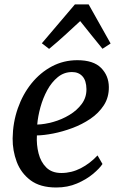

<svg xmlns="http://www.w3.org/2000/svg" viewBox="-20 -843 556 874"><path d="M446.5 -96.5Q433 -76 403 -51Q373 -26 330.5 -7.8Q288 10.5 236 10.5Q163 10.5 119.2 -22.2Q75.5 -55 56.2 -106.2Q37 -157.5 37.5 -213Q38.5 -285 61 -349.5Q83.5 -414 123.2 -463.2Q163 -512.5 216.2 -540.8Q269.5 -569 332 -569Q405.5 -569 440.2 -533.8Q475 -498.5 475.5 -447Q476 -400 452.8 -364Q429.5 -328 391.5 -302.2Q353.5 -276.5 309 -260Q264.5 -243.5 222 -235.2Q179.5 -227 148 -226.5Q145.5 -184.5 155.5 -145Q165.5 -105.5 190.8 -80.5Q216 -55.5 259.5 -55.5Q305.5 -55.5 347.8 -77.2Q390 -99 424 -135.5ZM308 -515Q271.5 -515 243.2 -492Q215 -469 195.2 -432.8Q175.5 -396.5 164 -354.8Q152.5 -313 149.5 -276Q183.5 -277 222.5 -288Q261.5 -299 296 -319.8Q330.5 -340.5 352.2 -370Q374 -399.5 373.5 -437.5Q373 -476 355.5 -495.5Q338 -515 308 -515ZM203.5 -620.5 170.5 -646 321 -823H383.5L483.5 -645L446.5 -621Q421 -652 395.8 -683.5Q370.5 -715 345 -747Q310.5 -715 275.5 -683Q240.5 -651 203.5 -620.5Z"/></svg>

Font: Merriweather
Style: Italic
Weight: 400
Italic angle: -7.8°
Designer: Eben Sorkin
Foundry: Eben Sorkin
Version: Version 2.100